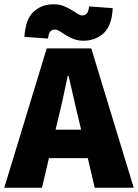

<svg xmlns="http://www.w3.org/2000/svg" viewBox="-30 -876 644 896"><path d="M-10 0 188 -650H396L594 0H412L338 -316Q326 -363 314 -418Q302 -473 290 -522H286Q276 -473 264 -418Q252 -363 240 -316L166 0ZM132 -138V-271H450V-138ZM360 -686Q334 -686 313.5 -694Q293 -702 277 -712Q261 -722 249 -730Q237 -738 226 -738Q214 -738 205.5 -730Q197 -722 194 -696L84 -704Q89 -787 127 -821.5Q165 -856 220 -856Q246 -856 266.5 -848Q287 -840 303 -830Q319 -820 331.5 -812Q344 -804 354 -804Q366 -804 374.5 -812.5Q383 -821 386 -846L496 -838Q492 -756 453.5 -721Q415 -686 360 -686Z"/></svg>

Font: Source Sans 3 ExtraLight Black
Style: Regular
Weight: 900
Version: Version 3.052;hotconv 1.1.0;makeotfexe 2.6.0